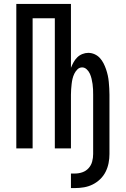

<svg xmlns="http://www.w3.org/2000/svg" viewBox="-20 -755 640 977"><path d="M341 202V128H361Q381 128 399.5 121.5Q418 115 431 100.5Q444 86 449 67Q454 48 454 29V-273Q454 -287 453.5 -300.5Q453 -314 451 -327.5Q449 -341 446 -354Q443 -367 437.5 -379.5Q432 -392 421.5 -402Q411 -412 398 -412Q384 -412 374 -402Q364 -392 358 -379.5Q352 -367 349 -354Q346 -341 344.5 -327.5Q343 -314 342 -300.5Q341 -287 341 -273V0H259V-662H146V0H63V-735H341V-410Q347 -425 354.5 -438.5Q362 -452 373 -463Q384 -474 399 -480Q414 -486 429 -486Q446 -486 461.5 -479Q477 -472 488 -460Q499 -448 506.5 -433.5Q514 -419 519.5 -403Q525 -387 528.5 -371Q532 -355 533.5 -338.5Q535 -322 536 -305.5Q537 -289 537 -273V29Q537 52 532.5 75Q528 98 517.5 119Q507 140 490 156.5Q473 173 452 183.5Q431 194 408 198Q385 202 361 202Z"/></svg>

Font: Nova Nerd Font
Style: Regular
Weight: 400
Designer: Belleve Invis
Foundry: Belleve Invis
Version: Version 24.1.4; ttfautohint (v1.8.4);Nerd Fonts 3.1.1